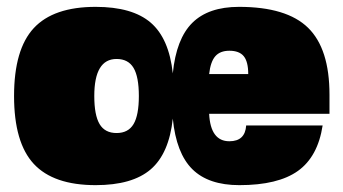

<svg xmlns="http://www.w3.org/2000/svg" viewBox="-20 -530 1001 560"><path d="M941 -198H940H590Q594 -118 649 -118Q695 -118 698 -164H921Q907 -73 849 -31.5Q791 10 678 10Q588 10 541 -36.5Q494 -83 484 -184Q473 -82 419.5 -36Q366 10 259 10Q136 10 78.5 -52Q21 -114 21 -250Q21 -386 78.5 -448Q136 -510 259 -510Q366 -510 419.5 -464Q473 -418 484 -316Q494 -417 541 -463.5Q588 -510 677 -510Q816 -510 878.5 -449Q941 -388 941 -254ZM255 -250Q255 -194 270.5 -168Q286 -142 320 -142Q354 -142 369.5 -168Q385 -194 385 -250Q385 -306 369.5 -332Q354 -358 320 -358Q255 -358 255 -250ZM704 -314Q704 -350 691 -366Q678 -382 649 -382Q622 -382 608 -366Q594 -350 590 -314Z"/></svg>

Font: Fivo Sans Modern ExtBlk
Style: Regular
Weight: 950
Designer: Alexander Slobzheninov
Foundry: Alexander Slobzheninov
Version: 1.0